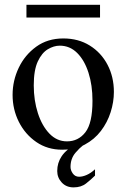

<svg xmlns="http://www.w3.org/2000/svg" viewBox="-20 -624 540 819"><path d="M374.5 -194.3Q374.5 -260.7 357.4 -314Q340.3 -367.2 309.1 -398.2Q277.8 -429.2 234.9 -429.2Q209.5 -429.2 183.8 -413.8Q158.2 -398.4 141.1 -361.6Q124 -324.7 124 -259.8Q124 -195.8 141.6 -141.4Q159.2 -86.9 190.9 -54Q222.7 -21 265.6 -21Q314 -21 344.2 -59.8Q374.5 -98.6 374.5 -194.3ZM270 13.7Q257.8 14.6 245.1 14.6Q182.6 14.6 135 -18.1Q87.4 -50.8 60.5 -104Q33.7 -157.2 33.7 -219.2Q33.7 -279.8 59.8 -334.7Q85.9 -389.6 134.5 -424.8Q183.1 -460 250 -460Q314.5 -460 363 -429.7Q411.6 -399.4 438.7 -347.7Q465.8 -295.9 465.8 -231.9Q465.8 -189 451.9 -145.3Q438 -101.6 410.4 -65.4Q382.8 -29.3 341.8 -7.3Q337.4 -4.9 333 -2.9Q318.8 7.8 302.2 27.3Q280.8 52.2 280.8 88.4Q280.8 102.1 290.5 116Q300.3 129.9 317.4 129.9Q332.5 129.9 350.1 122.1Q367.7 114.3 385.3 98.1V125Q368.7 141.6 347.4 158.4Q326.2 175.3 293.9 175.3Q262.7 175.3 243.4 154.5Q224.1 133.8 224.1 105.5Q224.1 70.8 242.7 43Q252.9 27.3 270 13.7ZM406.7 -549.3H92.8V-603.5H406.7Z"/></svg>

Font: BabelStone Roman
Style: Regular
Weight: 400
Designer: Walt Agee, Victor Gaultney, Peter Martin, Debbi Hosken, Becca Hirsbrunner (SIL); Andrew West (BabelStone)
Foundry: BabelStone
Version: Version 16.000